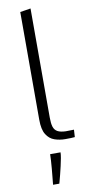

<svg xmlns="http://www.w3.org/2000/svg" viewBox="-109 -803 513 1092"><g transform="rotate(-10 148.0 -257.0)"><path d="M218.3 4.4Q185.5 4.4 156.5 -5.6Q127.4 -15.6 109.4 -44.4Q91.3 -73.2 91.3 -129.9V-752L152.3 -761.7V-130.4Q152.3 -97.7 158.4 -78.1Q164.6 -58.6 181.2 -49.3Q197.8 -40 228.5 -39.1Q243.7 -39.1 257.1 -39.6Q270.5 -40 275.9 -40L273.4 2.4Q265.1 3.4 250.5 3.9Q235.8 4.4 218.3 4.4ZM104.5 248Q104.5 248 105.7 234.9Q106.9 221.7 109.1 200.7Q111.3 179.7 113.3 156Q115.2 132.3 116.7 110.4Q118.2 88.4 118.2 73.7H178.2V76.2Q178.2 85.9 174.6 106.4Q170.9 127 165.3 151.1Q159.7 175.3 154.1 197.5Q148.4 219.7 144.5 233.9Q140.6 248 140.6 248Z"/></g></svg>

Font: Comme ExtraLight
Style: Regular
Weight: 250
Version: Version 1.000;gftools[0.9.27]